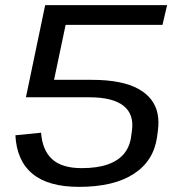

<svg xmlns="http://www.w3.org/2000/svg" viewBox="-20 -720 688 748"><path d="M288 8Q168 8 106.5 -43Q45 -94 40 -193L140 -203Q145 -135 183 -100Q221 -65 298 -65Q359 -65 400 -79.5Q441 -94 463.5 -121.5Q486 -149 491 -189L494 -211Q503 -275 461 -308Q419 -341 328 -341H81L159 -409H337Q397 -409 442.5 -400Q488 -391 519.5 -373.5Q551 -356 569.5 -331.5Q588 -307 594 -276.5Q600 -246 595 -210L592 -187Q579 -93 501 -42.5Q423 8 288 8ZM156 -700H631L613 -623H201L248 -682L182 -368L81 -341Z"/></svg>

Font: Pathway Extreme 28pt Medium
Style: Italic
Weight: 500
Italic angle: -8°
Designer: Eduardo Rodriguez Tunni
Foundry: Eduardo Rodriguez Tunni
Version: Version 1.001;gftools[0.9.26]